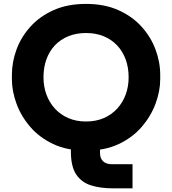

<svg xmlns="http://www.w3.org/2000/svg" viewBox="-20 -772 904 1009"><path d="M574.8 217.8Q507.2 217.8 457.5 201.9Q407.8 186 380.1 144.2Q352.5 102.5 352.5 24.5V-87.5H505.5V31.2Q505.5 60.5 522 75.8Q538.5 91 567.5 91H676.5V217.8ZM432.2 19.5Q332.8 19.5 259.5 -15.1Q186.2 -49.8 138 -106.4Q89.8 -163 66.1 -228.8Q42.5 -294.5 42.5 -356V-378Q42.5 -446 67 -512.4Q91.5 -578.8 140.8 -632.9Q190 -687 262.8 -719.2Q335.5 -751.5 432.2 -751.5Q528.2 -751.5 601 -719.2Q673.8 -687 723 -632.9Q772.2 -578.8 797.1 -512.4Q822 -446 822 -378V-356Q822 -294.5 798 -228.8Q774 -163 725.8 -106.4Q677.5 -49.8 604.2 -15.1Q531 19.5 432.2 19.5ZM432.2 -133.5Q484.2 -133.5 525.6 -151.5Q567 -169.5 596.2 -201.6Q625.5 -233.8 640.8 -275.8Q656 -317.8 656 -366Q656 -417.2 640.4 -459.8Q624.8 -502.2 595.5 -533.4Q566.2 -564.5 524.9 -581.5Q483.5 -598.5 432.2 -598.5Q380.2 -598.5 338.9 -581.5Q297.5 -564.5 268.2 -533.4Q239 -502.2 223.8 -459.8Q208.5 -417.2 208.5 -366Q208.5 -317.8 223.8 -275.8Q239 -233.8 268.2 -201.6Q297.5 -169.5 338.9 -151.5Q380.2 -133.5 432.2 -133.5Z"/></svg>

Font: SVN-Sora Variable
Style: Regular
Weight: 400
Designer: Jonathan Barnbrook, Julián Moncada
Foundry: Barnbrook Fonts
Version: Version 2.000 - Viet hoa boi STYLEno.1 Fonts